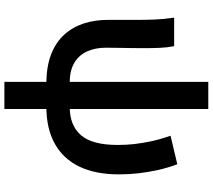

<svg xmlns="http://www.w3.org/2000/svg" viewBox="-66 -680 948 855"><g transform="rotate(90 407.5 -253.0)"><path d="M354 14Q277 14 223 -7Q169 -28 135 -65.5Q101 -103 85 -152.5Q69 -202 69 -260V-393Q69 -427 67.5 -468.5Q66 -510 59 -555H186Q192 -526 193.5 -492.5Q195 -459 195 -421Q195 -395 194.5 -362.5Q194 -330 193.5 -300Q193 -270 193 -250Q193 -206 208.5 -169.5Q224 -133 258.5 -111.5Q293 -90 349 -90ZM456 14 457 -90Q539 -90 582.5 -140Q626 -190 626 -304Q626 -342 622 -377.5Q618 -413 609.5 -453Q601 -493 585 -539L712 -569Q728 -526 737.5 -483Q747 -440 752 -397.5Q757 -355 757 -309Q757 -205 722.5 -133Q688 -61 620.5 -23.5Q553 14 456 14ZM345 201V-707H466V201Z"/></g></svg>

Font: Noto Sans JP SemiBold
Style: Regular
Weight: 600
Designer: Ryoko NISHIZUKA  (kana, bopomofo & ideographs); Paul D. Hunt (Latin, Greek & Cyrillic); Sandoll Communications , Soo-you
Foundry: Adobe
Version: Version 2.004-H2;hotconv 1.0.118;makeotfexe 2.5.65603